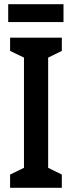

<svg xmlns="http://www.w3.org/2000/svg" viewBox="-20 -893 343 913"><path d="M282 -873H19V-788H282ZM274 0V-63L209 -95V-619L274 -651V-714H28V-651L94 -619V-95L28 -63V0Z"/></svg>

Font: Noto Sans Sinhala UI ExtraCondensed SemiBold
Style: Regular
Weight: 600
Width: 2
Designer: Jelle Bosma - Monotype Design Team
Foundry: Monotype Imaging Inc.
Version: Version 2.006